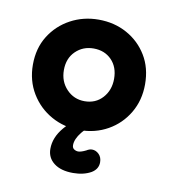

<svg xmlns="http://www.w3.org/2000/svg" viewBox="-58 -351 471 531"><g transform="rotate(10 177.5 -85.0)"><path d="M178 10Q135 10 99 -10Q63 -30 41.5 -65.5Q20 -101 20 -146Q20 -192 41.5 -226.5Q63 -261 99 -280.5Q135 -300 178 -300Q222 -300 257.5 -280.5Q293 -261 314 -226.5Q335 -192 335 -146Q335 -101 314 -65.5Q293 -30 257.5 -10Q222 10 178 10ZM178 -71Q209 -71 228.5 -92.5Q248 -114 248 -146Q248 -179 228.5 -199Q209 -219 178 -219Q148 -219 127.5 -199Q107 -179 107 -146Q107 -114 127.5 -92.5Q148 -71 178 -71ZM181 130Q147 130 127.5 115Q108 100 108 75Q108 43 132.5 14Q157 -15 193 -30L234 -20Q200 -3 184 17Q168 37 168 54Q168 62 173.5 65.5Q179 69 185 69Q193 69 207 62Q210 60 214 58.5Q218 57 222 57Q233 57 241.5 65.5Q250 74 250 88Q250 107 232 118Q211 130 181 130Z"/></g></svg>

Font: Dongle
Style: Bold
Weight: 700
Designer: Yanghee Ryu
Foundry: Yanghee Ryu
Version: Version 2.000